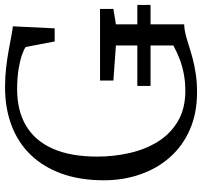

<svg xmlns="http://www.w3.org/2000/svg" viewBox="-40 -751 802 762"><g transform="rotate(-90 361.0 -370.0)"><path d="M375.5 11Q292.5 11 227.5 -17.5Q162.5 -46 117.8 -96.8Q73 -147.5 49.8 -214.8Q26.5 -282 26.5 -359Q26.5 -453 52.8 -526Q79 -599 127.5 -649.2Q176 -699.5 244.2 -725.2Q312.5 -751 396.5 -751Q435 -751 472.5 -746.8Q510 -742.5 542.8 -736.5Q575.5 -730.5 600.2 -725.8Q625 -721 637.5 -720L629.5 -554H577.5L555.5 -669Q548 -675 526.2 -683Q504.5 -691 469.5 -697Q434.5 -703 387.5 -703Q302.5 -703 242.8 -667.5Q183 -632 151.8 -561.2Q120.5 -490.5 120.5 -385Q120.5 -319 134.8 -256.5Q149 -194 180 -144.2Q211 -94.5 260.8 -65Q310.5 -35.5 381.5 -35.5Q417 -35.5 448.5 -41.5Q480 -47.5 508 -58.2Q536 -69 561.5 -83V-311L422.5 -321V-374H706.5V-321L645.5 -311V-40Q625 -39.5 604 -34Q583 -28.5 559.5 -21Q536 -13.5 508.8 -6.2Q481.5 1 448.5 6Q415.5 11 375.5 11ZM401 -173.5V-226H722.5V-173.5Z"/></g></svg>

Font: Merriweather Light
Style: Regular
Weight: 300
Version: Version 2.100